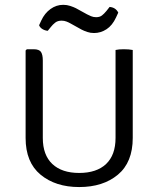

<svg xmlns="http://www.w3.org/2000/svg" viewBox="-20 -744 640 776"><path d="M516.5 -186.5Q516.5 -88 456.5 -38Q396.5 12 300 12Q204.5 12 144 -38Q83.5 -88 83.5 -186.5V-540L88.5 -545H116Q138.5 -545 145.8 -533.8Q153 -522.5 153 -499.5V-186.5Q153 -117.5 191.5 -81.2Q230 -45 300 -45Q370.5 -45 408.8 -81.2Q447 -117.5 447 -186.5V-542Q460 -545 480 -545Q501.5 -545 516.5 -542ZM264.5 -649.5Q257.5 -653.5 248.5 -657Q239.5 -660.5 229 -660.5Q213 -660.5 203 -652.5Q193 -644.5 186 -635.5L173 -619.5Q161.5 -620.5 151.5 -626.5Q141.5 -632.5 138 -642L147 -661.5Q160.5 -690.5 184 -707.5Q207.5 -724.5 235.5 -724.5Q250.5 -724.5 264 -720Q277.5 -715.5 286.5 -711L332 -686Q338.5 -682.5 348 -678.5Q357.5 -674.5 368.5 -674.5Q383 -674.5 392 -681.5Q401 -688.5 410 -699.5L423 -716Q447.5 -714 458 -693L449 -673.5Q434 -641 410.5 -625.8Q387 -610.5 360 -610.5Q345.5 -610.5 332.8 -614.8Q320 -619 309.5 -624.5Z"/></svg>

Font: Signika Negative SC Light
Style: Regular
Weight: 300
Designer: Anna Giedryś
Foundry: Anna Giedryś
Version: Version 2.000; ttfautohint (v1.8.3) -l 8 -r 50 -G 200 -x 9 -